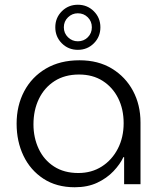

<svg xmlns="http://www.w3.org/2000/svg" viewBox="-20 -776 678 809"><path d="M295 13Q218 13 163 -23Q108 -59 79 -119.5Q50 -180 50 -255Q50 -331 82 -391.5Q114 -452 173.5 -487Q233 -522 315 -522Q394 -522 451.5 -487Q509 -452 540.5 -393Q572 -334 572 -260V0H503V-114H500Q486 -84 458 -54.5Q430 -25 389.5 -6Q349 13 295 13ZM310 -47Q366 -47 409 -74.5Q452 -102 476.5 -149.5Q501 -197 501 -257Q501 -316 478 -362Q455 -408 413 -435Q371 -462 313 -462Q253 -462 210 -434.5Q167 -407 144 -359.5Q121 -312 121 -252Q121 -196 143 -149Q165 -102 207.5 -74.5Q250 -47 310 -47ZM308 -566Q268 -566 240.5 -593.5Q213 -621 213 -661Q213 -701 240.5 -728.5Q268 -756 308 -756Q348 -756 375.5 -728.5Q403 -701 403 -661Q403 -621 375.5 -593.5Q348 -566 308 -566ZM308 -602Q333 -602 350 -619Q367 -636 367 -661Q367 -686 350 -703Q333 -720 308 -720Q284 -720 266.5 -703Q249 -686 249 -661Q249 -636 266.5 -619Q284 -602 308 -602Z"/></svg>

Font: MuseoModerno Thin Light
Style: Regular
Weight: 300
Version: Version 1.003